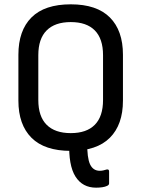

<svg xmlns="http://www.w3.org/2000/svg" viewBox="-20 -686 654 887"><path d="M424 181Q361 181 328.5 129.5Q296 78 300 -31Q300 -40 309 -40L373 -39Q383 -39 383 -28Q382 43 396 73Q410 103 441 103Q450 103 458 101Q466 99 473 97Q484 95 484 106V161Q484 169 474 173Q466 177 452.5 179Q439 181 424 181ZM307 11Q186 11 125.5 -49.5Q65 -110 65 -221V-433Q65 -545 125.5 -605.5Q186 -666 307 -666Q427 -666 487.5 -605.5Q548 -545 548 -433V-221Q548 -110 487.5 -49.5Q427 11 307 11ZM307 -71Q380 -71 418 -109.5Q456 -148 456 -224V-431Q456 -507 418 -545.5Q380 -584 307 -584Q234 -584 195.5 -545.5Q157 -507 157 -431V-224Q157 -148 195.5 -109.5Q234 -71 307 -71Z"/></svg>

Font: Sofia Sans Semi Condensed Medium
Style: Regular
Weight: 500
Designer: Botio Nikoltchev, Ani Petrova
Foundry: lettersoup
Version: Version 4.100